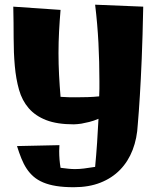

<svg xmlns="http://www.w3.org/2000/svg" viewBox="-20 -534 669 811"><path d="M585 -505.9Q582.5 -377.9 578.6 -285.2Q574.7 -192.4 570.8 -130.4Q566.4 -58.1 562 -8.8Q559.1 50.3 540.3 99.1Q521.5 147.9 487.3 183.1Q453.1 218.3 404.3 237.5Q355.5 256.8 292 256.8Q249.5 256.8 217.8 251.7Q186 246.6 162.4 236.6Q138.7 226.6 121.8 211.9Q105 197.3 92.3 178Q79.6 158.7 70.1 134.8Q60.5 110.8 51.8 83L231 79.1Q231 85.9 230.5 92Q230 98.1 230 104Q230 140.6 235.8 174.8Q254.9 177.2 269 178.7Q283.2 180.2 296.9 180.2Q315.4 180.2 335 177.7Q354.5 175.3 381.8 170.9Q386.7 119.6 390.1 69.1Q393.6 18.6 396 -32.2Q375.5 -23.4 356.7 -18.8Q337.9 -14.2 323.7 -11.7Q307.1 -9.3 292 -8.8Q221.2 -8.8 175.3 -26.6Q129.4 -44.4 101.3 -76.9Q73.2 -109.4 60.3 -155Q47.4 -200.7 42.5 -255.9Q37.6 -311 37.6 -374.3Q37.6 -437.5 36.1 -505.9L235.8 -492.2Q231.9 -446.3 229.5 -400.9Q227.1 -355.5 227.1 -310.1Q227.1 -263.2 229.5 -217Q231.9 -170.9 235.8 -125Q253.9 -123.5 269.5 -123.3Q285.2 -123 300.8 -123Q326.7 -123 350.8 -123.8Q375 -124.5 398.9 -127Q399.9 -142.6 399.9 -158.9Q399.9 -175.3 399.9 -190.9Q399.9 -272.5 395.8 -353Q391.6 -433.6 381.8 -514.2Z"/></svg>

Font: Galindo
Style: Regular
Weight: 400
Version: Version 1.000